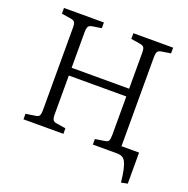

<svg xmlns="http://www.w3.org/2000/svg" viewBox="-148 -843 1117 1139"><g transform="rotate(20 411.0 -274.0)"><path d="M736 155Q731 107 724 76Q717 45 708 28.5Q699 12 686 6Q673 0 655 0H502V-35L560 -44Q579 -46 585 -56Q591 -66 591 -94V-336H228V-90Q228 -66 234.5 -56Q241 -46 260 -44L316 -35V0H64V-35L123 -44Q142 -46 148 -56Q154 -66 154 -94V-611Q154 -637 147.5 -646Q141 -655 121 -658L64 -667V-703H316V-667L258 -658Q240 -655 234 -644.5Q228 -634 228 -607V-385H591V-611Q591 -637 584.5 -646Q578 -655 558 -658L502 -667V-703H753V-667L696 -658Q677 -655 671 -645Q665 -635 665 -607V-49H776V147Z"/></g></svg>

Font: Literata 18pt Light
Style: Regular
Weight: 300
Designer: Latin by Veronika Burian and Jose Scaglione. Greek by Irene Vlachou. Cyrillic by Vera Evstafieva.
Foundry: TypeTogether
Version: Version 3.103;gftools[0.9.29]